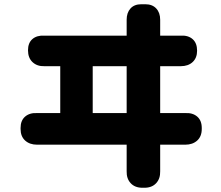

<svg xmlns="http://www.w3.org/2000/svg" viewBox="-20 -822 1040 905"><path d="M112 -585Q112 -620 133 -638Q154 -656 189 -654Q191 -654 200.5 -654Q210 -654 217 -654H577V-720Q577 -731 577 -729Q577 -727 577 -729Q577 -762 595 -782Q613 -802 646 -802H665Q698 -802 716.5 -782Q735 -762 735 -729Q735 -727 735 -729Q735 -731 735 -720V-654H810Q810 -654 818.5 -654Q827 -654 832 -654Q867 -656 888 -637.5Q909 -619 909 -583Q909 -549 888 -529.5Q867 -510 832 -510Q829 -510 822 -510Q815 -510 810 -510H735V-289H832Q832 -289 840 -289Q848 -289 853 -289Q888 -291 909.5 -272.5Q931 -254 931 -219V-214Q931 -179 909.5 -159.5Q888 -140 853 -140Q850 -140 843.5 -140Q837 -140 832 -140H735V-32Q735 -26 735 -24Q735 -22 735 -15Q736 20 716 41.5Q696 63 661 63H651Q616 63 596 41.5Q576 20 577 -15Q577 -17 577 -23Q577 -29 577 -30V-140H181Q173 -140 165 -140Q157 -140 155 -140Q120 -140 98.5 -159.5Q77 -179 77 -214V-219Q77 -254 98.5 -272.5Q120 -291 155 -289Q157 -289 165.5 -289Q174 -289 181 -289H264V-510H217Q208 -510 199.5 -510Q191 -510 189 -510Q155 -509 133.5 -529Q112 -549 112 -585ZM577 -289V-510H417V-289Z"/></svg>

Font: Chiron GoRound TC H
Style: Regular
Weight: 900
Designer: Ryoko NISHIZUKA 西塚涼子 (kana, bopomofo & ideographs); Paul D. Hunt (Latin, Greek & Cyrillic); Sandoll Communications 산돌커뮤니
Foundry: Adobe
Version: Version 1.000;hotconv 1.1.1;makeotfexe 2.6.0